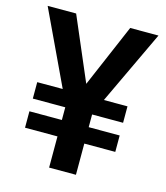

<svg xmlns="http://www.w3.org/2000/svg" viewBox="-107 -789 753 871"><g transform="rotate(15 269.5 -353.5)"><path d="M269.5 -410.6 396.5 -707H529.3L365.7 -360.4H476.6V-283.2H331.1V-223.6H476.6V-146.5H331.1V0H205.1V-146.5H52.7V-223.6H205.1V-283.2H52.7V-360.4H172.4L8.8 -707H142.6Z"/></g></svg>

Font: Pretendard Std SemiBold
Style: Regular
Weight: 600
Designer: Base glyphs from Inter by Rasmus Andersson; Hangeul glyphs from Noto Sans CJK(Source Han Sans) by Jang Soo-young and Kan
Foundry: Kil Hyung-jin
Version: Version 1.309